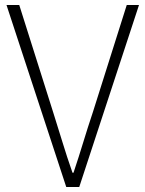

<svg xmlns="http://www.w3.org/2000/svg" viewBox="-20 -748 581 768"><path d="M245 0 6 -728H57L192 -301Q213 -235 230 -179Q247 -123 270 -57H274Q296 -123 313 -179Q330 -235 352 -301L487 -728H536L297 0Z"/></svg>

Font: Noto Sans SC Thin ExtraLight
Style: Regular
Weight: 250
Version: Version 2.004-H2;hotconv 1.0.118;makeotfexe 2.5.65603